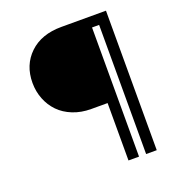

<svg xmlns="http://www.w3.org/2000/svg" viewBox="-135 -860 895 970"><g transform="rotate(-20 312.5 -375.0)"><path d="M68.8 -533.7Q68.8 -629.4 131.8 -689.7Q194.8 -750 302.7 -750H542.5V0H485.4V-694.3H447.3V0H390.6V-308.6H302.7Q249 -308.6 204.6 -326.4Q160.2 -344.2 130.6 -374.8Q101.1 -405.3 85 -446.3Q68.8 -487.3 68.8 -533.7Z"/></g></svg>

Font: Spartan MB Med
Style: Regular
Weight: 500
Designer: Matt Bailey, Mirko Velimirovic
Foundry: Matt Bailey
Version: Version 1.005